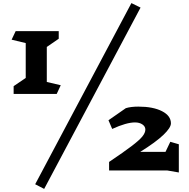

<svg xmlns="http://www.w3.org/2000/svg" viewBox="-20 -1021 1220 1239"><path d="M346 -415H68V-465L146 -518V-743L55 -765L81 -820H359V-771L282 -718V-492L372 -471ZM265 198 207 168 828 -1001 887 -972ZM1134 92 1059 79H684V24Q779 -40 829 -78Q879 -116 898.5 -140Q918 -164 918 -185Q918 -205 899 -218Q880 -231 851 -231Q796 -231 704 -189L680 -245L792 -323Q824 -333 873 -333Q968 -333 1025.5 -303.5Q1083 -274 1083 -225Q1083 -197 1034.5 -150.5Q986 -104 885 -41H1048L1079 -106L1134 -90Z"/></svg>

Font: Inknut Antiqua
Style: Bold
Weight: 700
Designer: Claus Eggers Sørensen
Foundry: Claus Eggers Sørensen
Version: Version 1.003; ttfautohint (v1.8.2) -l 8 -r 50 -G 200 -x 14 